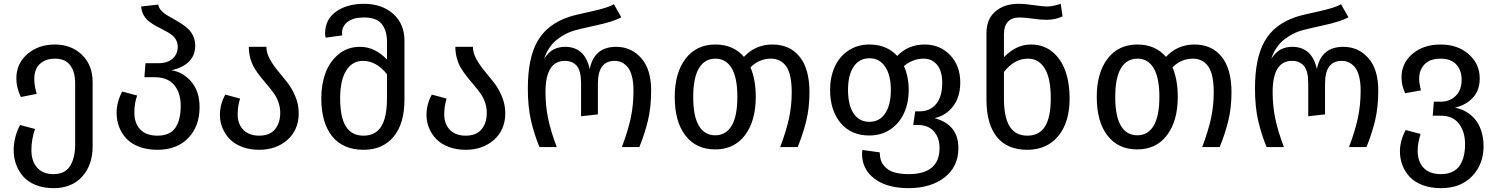

<svg xmlns="http://www.w3.org/2000/svg" viewBox="-20 -773 7868 1009"><path d="M268.1 -539.1Q355 -539.1 410.9 -484.9Q466.8 -430.7 466.8 -340.8V-3.9Q466.8 93.8 412.1 154.8Q357.4 215.8 261.2 215.8Q208.5 215.8 167.2 199Q126 182.1 101.3 153.6Q76.7 125 64.2 90.1Q51.8 55.2 51.8 16.1Q51.8 -49.8 85 -116.2L164.1 -95.2Q145 -40.5 145 16.1Q145 73.7 175 107.9Q205.1 142.1 261.2 142.1Q320.8 142.1 347.9 99.9Q375 57.6 375 -15.1V-335Q375 -394 349.4 -429.4Q323.7 -464.8 268.1 -464.8Q230.5 -464.8 205.3 -449Q180.2 -433.1 170.2 -410.4Q160.2 -387.7 160.2 -359.9Q160.2 -320.8 172.9 -279.8L89.8 -263.2Q65.9 -312 65.9 -360.8Q65.9 -439.5 124.3 -489.3Q182.6 -539.1 268.1 -539.1Z M881.8 -403.8Q942.9 -394 985.8 -343Q1028.8 -292 1028.8 -210Q1028.8 -109.4 969.2 -47.6Q909.7 14.2 807.6 14.2Q753.4 14.2 711.4 -1.7Q669.4 -17.6 644 -44.9Q618.7 -72.3 605.7 -106.7Q592.8 -141.1 592.8 -180.2Q592.8 -236.3 622.1 -292L700.7 -271Q686 -229.5 686 -182.1Q686 -125.5 717 -92.8Q748 -60.1 807.6 -60.1Q872.6 -60.1 901.1 -100.8Q929.7 -141.6 929.7 -216.8Q929.7 -284.2 895.8 -325.7Q861.8 -367.2 793 -367.2H738.8L744.6 -440.9H813Q860.8 -440.9 887.5 -465.1Q914.1 -489.3 914.1 -526.9Q914.1 -548.3 904.1 -565.2Q894 -582 877.7 -593.3Q861.3 -604.5 841.6 -614.5Q821.8 -624.5 801.5 -635.5Q781.2 -646.5 764.2 -659.4Q747.1 -672.4 735.4 -692.6Q723.6 -712.9 721.7 -738.8L812 -749Q814 -732.9 825.7 -719.2Q837.4 -705.6 854.7 -694.8Q872.1 -684.1 892.3 -673.1Q912.6 -662.1 932.6 -649.2Q952.6 -636.2 969 -620.8Q985.4 -605.5 995.6 -583Q1005.9 -560.5 1005.9 -533.2Q1005.9 -433.6 881.8 -403.8Z M1379.9 -526.9Q1379.9 -495.6 1397.5 -463.4Q1415 -431.2 1439.9 -401.4Q1464.8 -371.6 1489.7 -339.8Q1514.6 -308.1 1532.2 -265.9Q1549.8 -223.6 1549.8 -178.2Q1549.8 -90.8 1490.7 -38.3Q1431.6 14.2 1341.8 14.2Q1291.5 14.2 1251.2 -1.5Q1210.9 -17.1 1186.3 -43.2Q1161.6 -69.3 1148.7 -101.6Q1135.7 -133.8 1135.7 -168.9Q1135.7 -225.1 1164.1 -275.9L1241.7 -254.9Q1229 -215.8 1229 -171.9Q1229 -121.1 1259 -90.6Q1289.1 -60.1 1341.8 -60.1Q1397.5 -60.1 1425 -93.3Q1452.6 -126.5 1452.6 -180.2Q1452.6 -208.5 1443.6 -234.6Q1434.6 -260.7 1419.9 -281.5Q1405.3 -302.2 1387.7 -322.8Q1370.1 -343.3 1352.5 -365Q1335 -386.7 1320.3 -409.7Q1305.7 -432.6 1296.6 -462.9Q1287.6 -493.2 1287.6 -526.9Z M1892.6 -752.9Q1986.8 -752.9 2046.1 -700.4Q2105.5 -647.9 2105.5 -559.1V-249Q2105.5 -123 2048.3 -54.4Q1991.2 14.2 1890.6 14.2Q1782.7 14.2 1725.6 -56.9Q1668.5 -127.9 1668.5 -256.8Q1668.5 -330.6 1691.2 -391.1Q1713.9 -451.7 1761 -489.3Q1808.1 -526.9 1871.6 -526.9Q1950.2 -526.9 2013.7 -460V-553.2Q2013.7 -612.3 1986.3 -646.7Q1959 -681.2 1892.6 -681.2Q1837.4 -681.2 1807.4 -658.4Q1777.3 -635.7 1777.3 -599.1Q1777.3 -593.8 1778.3 -586.9L1691.4 -575.2Q1688.5 -585.4 1688.5 -598.1Q1688.5 -670.4 1745.8 -711.7Q1803.2 -752.9 1892.6 -752.9ZM2013.7 -256.8V-382.8Q1958 -453.1 1887.2 -453.1Q1831.1 -453.1 1799.3 -402.1Q1767.6 -351.1 1767.6 -256.8Q1767.6 -156.2 1797.9 -108.2Q1828.1 -60.1 1890.6 -60.1Q1953.1 -60.1 1983.4 -108.4Q2013.7 -156.7 2013.7 -256.8Z M2465.3 -526.9Q2465.3 -495.6 2482.9 -463.4Q2500.5 -431.2 2525.4 -401.4Q2550.3 -371.6 2575.2 -339.8Q2600.1 -308.1 2617.7 -265.9Q2635.3 -223.6 2635.3 -178.2Q2635.3 -90.8 2576.2 -38.3Q2517.1 14.2 2427.2 14.2Q2377 14.2 2336.7 -1.5Q2296.4 -17.1 2271.7 -43.2Q2247.1 -69.3 2234.1 -101.6Q2221.2 -133.8 2221.2 -168.9Q2221.2 -225.1 2249.5 -275.9L2327.1 -254.9Q2314.5 -215.8 2314.5 -171.9Q2314.5 -121.1 2344.5 -90.6Q2374.5 -60.1 2427.2 -60.1Q2482.9 -60.1 2510.5 -93.3Q2538.1 -126.5 2538.1 -180.2Q2538.1 -208.5 2529.1 -234.6Q2520 -260.7 2505.4 -281.5Q2490.7 -302.2 2473.1 -322.8Q2455.6 -343.3 2438 -365Q2420.4 -386.7 2405.8 -409.7Q2391.1 -432.6 2382.1 -462.9Q2373 -493.2 2373 -526.9Z M2814.9 0Q2786.6 -69.3 2770.3 -140.6Q2753.9 -211.9 2753.9 -308.1Q2753.9 -467.8 2804.9 -556.9Q2856 -646 2969.7 -684.1Q2995.1 -692.9 3086.2 -712.6Q3177.2 -732.4 3206.1 -751L3245.1 -682.1Q3205.1 -659.7 3112.3 -639.6Q3019.5 -619.6 2989.7 -609.9Q2968.8 -603 2949.5 -592.8Q2930.2 -582.5 2908.2 -565.9Q2886.2 -549.3 2868.2 -523.2Q2850.1 -497.1 2839.8 -464.8Q2864.7 -501.5 2891.4 -514.2Q2918 -526.9 2949.7 -526.9Q3053.2 -526.9 3079.1 -410.2Q3102.5 -526.9 3217.8 -526.9Q3297.4 -526.9 3349.6 -467.8Q3401.9 -408.7 3401.9 -297.9Q3401.9 -209 3385 -139.4Q3368.2 -69.8 3339.8 0H3248Q3280.8 -86.9 3294.9 -153.8Q3309.1 -220.7 3309.1 -296.9Q3309.1 -341.3 3300.5 -373.3Q3292 -405.3 3277.1 -421.9Q3262.2 -438.5 3245.8 -445.8Q3229.5 -453.1 3210 -453.1Q3122.1 -453.1 3122.1 -334V-171.9L3033.7 -162.1V-334Q3033.7 -400.9 3011 -427Q2988.3 -453.1 2948.7 -453.1Q2846.7 -453.1 2846.7 -289.1Q2846.7 -216.8 2860.4 -150.6Q2874 -84.5 2905.8 0Z M4039.1 -539.1Q4130.4 -539.1 4182.1 -475.1Q4233.9 -411.1 4233.9 -288.1Q4233.9 -206.1 4217 -137.7Q4200.2 -69.3 4171.9 0H4080.1Q4112.3 -85.9 4126.5 -151.6Q4140.6 -217.3 4140.6 -287.1Q4140.6 -383.3 4111.8 -424.1Q4083 -464.8 4030.8 -464.8Q3969.7 -464.8 3923.8 -418.9Q3951.7 -354.5 3951.7 -264.2Q3951.7 -137.2 3895 -62.5Q3838.4 12.2 3738.8 12.2Q3638.2 12.2 3582 -60.8Q3525.9 -133.8 3525.9 -263.2Q3525.9 -390.1 3582.8 -464.6Q3639.6 -539.1 3739.7 -539.1Q3834 -539.1 3889.6 -474.1Q3950.2 -539.1 4039.1 -539.1ZM3855 -264.2Q3855 -364.7 3825 -414.8Q3794.9 -464.8 3739.7 -464.8Q3683.6 -464.8 3653.3 -414.8Q3623 -364.7 3623 -263.2Q3623 -162.1 3652.8 -112.1Q3682.6 -62 3738.8 -62Q3794.9 -62 3825 -112.3Q3855 -162.6 3855 -264.2Z M4891.6 -151.9Q5016.6 -118.2 5016.6 4.9Q5016.6 103 4943.8 159.4Q4871.1 215.8 4754.4 215.8Q4642.1 215.8 4576.2 166.5Q4510.3 117.2 4510.3 35.2Q4510.3 24.9 4512.2 15.1L4603.5 27.8V30.8Q4603.5 70.8 4624.3 96.4Q4645 122.1 4677.5 132.1Q4710 142.1 4754.4 142.1Q4917.5 142.1 4917.5 4.9Q4917.5 -49.8 4887.5 -83Q4857.4 -116.2 4803.2 -116.2H4779.3L4789.6 -188H4813.5Q4867.7 -188 4899.7 -226.6Q4931.6 -265.1 4931.6 -336.9Q4931.6 -399.4 4904.8 -432.1Q4877.9 -464.8 4834.5 -464.8Q4776.9 -464.8 4730.5 -425.8Q4755.4 -370.1 4755.4 -300.8Q4755.4 -232.9 4731 -179Q4706.5 -125 4659.2 -93Q4611.8 -61 4548.3 -61Q4452.1 -61 4397.2 -127.2Q4342.3 -193.4 4342.3 -300.8Q4342.3 -367.7 4366.5 -421.4Q4390.6 -475.1 4438.2 -507.1Q4485.8 -539.1 4549.3 -539.1Q4639.6 -539.1 4695.3 -479Q4752.4 -539.1 4839.4 -539.1Q4919.9 -539.1 4973.1 -483.4Q5026.4 -427.7 5026.4 -339.8Q5026.4 -265.1 4990 -216.1Q4953.6 -167 4891.6 -151.9ZM4548.3 -132.8Q4602.1 -132.8 4631.8 -177Q4661.6 -221.2 4661.6 -300.8Q4661.6 -378.4 4631.6 -422.6Q4601.6 -466.8 4549.3 -466.8Q4496.1 -466.8 4466.3 -422.9Q4436.5 -378.9 4436.5 -300.8Q4436.5 -221.2 4465.8 -177Q4495.1 -132.8 4548.3 -132.8Z M5397.9 -539.1Q5462.4 -539.1 5508.8 -502Q5555.2 -464.8 5578.1 -401.6Q5601.1 -338.4 5601.1 -256.8Q5601.1 -129.9 5541.3 -57.9Q5481.4 14.2 5378.9 14.2Q5273.9 14.2 5219.5 -52.5Q5165 -119.1 5164.1 -245.1V-599.1Q5164.1 -672.9 5210.9 -712.9Q5257.8 -752.9 5332 -752.9Q5366.7 -752.9 5414.3 -745.8Q5461.9 -738.8 5480 -738.8Q5512.2 -738.8 5554.2 -752.9L5564 -687Q5524.9 -668.9 5481 -668.9Q5450.2 -668.9 5406.5 -675Q5362.8 -681.2 5336.9 -681.2Q5297.9 -681.2 5276.9 -658.9Q5255.9 -636.7 5255.9 -592.8V-472.2Q5319.3 -539.1 5397.9 -539.1ZM5502 -256.8Q5502 -361.3 5470.5 -413.1Q5439 -464.8 5381.8 -464.8Q5311 -464.8 5255.9 -395V-256.8Q5255.9 -156.7 5286.1 -108.4Q5316.4 -60.1 5378.9 -60.1Q5441.4 -60.1 5471.7 -108.2Q5502 -156.2 5502 -256.8Z M6256.8 -539.1Q6348.1 -539.1 6399.9 -475.1Q6451.7 -411.1 6451.7 -288.1Q6451.7 -206.1 6434.8 -137.7Q6418 -69.3 6389.6 0H6297.9Q6330.1 -85.9 6344.2 -151.6Q6358.4 -217.3 6358.4 -287.1Q6358.4 -383.3 6329.6 -424.1Q6300.8 -464.8 6248.5 -464.8Q6187.5 -464.8 6141.6 -418.9Q6169.4 -354.5 6169.4 -264.2Q6169.4 -137.2 6112.8 -62.5Q6056.2 12.2 5956.5 12.2Q5856 12.2 5799.8 -60.8Q5743.7 -133.8 5743.7 -263.2Q5743.7 -390.1 5800.5 -464.6Q5857.4 -539.1 5957.5 -539.1Q6051.8 -539.1 6107.4 -474.1Q6168 -539.1 6256.8 -539.1ZM6072.8 -264.2Q6072.8 -364.7 6042.7 -414.8Q6012.7 -464.8 5957.5 -464.8Q5901.4 -464.8 5871.1 -414.8Q5840.8 -364.7 5840.8 -263.2Q5840.8 -162.1 5870.6 -112.1Q5900.4 -62 5956.5 -62Q6012.7 -62 6042.7 -112.3Q6072.8 -162.6 6072.8 -264.2Z M6636.2 0Q6607.9 -69.3 6591.6 -140.6Q6575.2 -211.9 6575.2 -308.1Q6575.2 -467.8 6626.2 -556.9Q6677.2 -646 6791 -684.1Q6816.4 -692.9 6907.5 -712.6Q6998.5 -732.4 7027.3 -751L7066.4 -682.1Q7026.4 -659.7 6933.6 -639.6Q6840.8 -619.6 6811 -609.9Q6790 -603 6770.8 -592.8Q6751.5 -582.5 6729.5 -565.9Q6707.5 -549.3 6689.5 -523.2Q6671.4 -497.1 6661.1 -464.8Q6686 -501.5 6712.6 -514.2Q6739.3 -526.9 6771 -526.9Q6874.5 -526.9 6900.4 -410.2Q6923.8 -526.9 7039.1 -526.9Q7118.7 -526.9 7170.9 -467.8Q7223.1 -408.7 7223.1 -297.9Q7223.1 -209 7206.3 -139.4Q7189.5 -69.8 7161.1 0H7069.3Q7102.1 -86.9 7116.2 -153.8Q7130.4 -220.7 7130.4 -296.9Q7130.4 -341.3 7121.8 -373.3Q7113.3 -405.3 7098.4 -421.9Q7083.5 -438.5 7067.1 -445.8Q7050.8 -453.1 7031.2 -453.1Q6943.4 -453.1 6943.4 -334V-171.9L6855 -162.1V-334Q6855 -400.9 6832.3 -427Q6809.6 -453.1 6770 -453.1Q6668 -453.1 6668 -289.1Q6668 -216.8 6681.6 -150.6Q6695.3 -84.5 6727.1 0Z M7626 -207Q7655.8 -201.7 7681.9 -187.3Q7708 -172.9 7729.5 -148.7Q7751 -124.5 7763.7 -87.2Q7776.4 -49.8 7776.4 -3.9Q7776.4 90.3 7716.1 153.1Q7655.8 215.8 7553.2 215.8Q7499 215.8 7456.8 200Q7414.6 184.1 7388.9 157Q7363.3 129.9 7350.1 95.5Q7336.9 61 7336.9 22Q7336.9 -32.7 7367.2 -89.8L7445.3 -68.8Q7430.2 -20.5 7430.2 20Q7430.2 76.7 7461.7 109.4Q7493.2 142.1 7553.2 142.1Q7587.4 142.1 7612.5 129.9Q7637.7 117.7 7651.9 95.7Q7666 73.7 7672.6 46.4Q7679.2 19 7679.2 -15.1Q7679.2 -80.6 7647.2 -122.8Q7615.2 -165 7551.3 -165H7509.3L7515.1 -238.8H7553.2Q7598.6 -238.8 7629.9 -269Q7661.1 -299.3 7661.1 -355Q7661.1 -403.3 7633.1 -434.1Q7605 -464.8 7550.3 -464.8Q7495.6 -464.8 7466.8 -435.3Q7438 -405.8 7438 -359.9Q7438 -335.9 7447.3 -297.9L7364.3 -283.2Q7345.2 -323.7 7345.2 -366.2Q7345.2 -441.4 7403.1 -490.2Q7460.9 -539.1 7550.3 -539.1Q7640.6 -539.1 7698.5 -488Q7756.3 -437 7756.3 -360.8Q7756.3 -299.3 7720.9 -260.3Q7685.5 -221.2 7626 -207Z"/></svg>

Font: FiraGO
Style: Regular
Weight: 400
Designer: bBox Type
Foundry: bBox Type GmbH
Version: Version 1.001;PS 001.001;hotconv 1.0.88;makeotf.lib2.5.64775